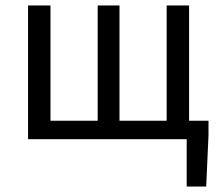

<svg xmlns="http://www.w3.org/2000/svg" viewBox="-20 -506 801 698"><path d="M658.7 172V0H620.6V-67H738V-14.9L729.6 172ZM82 0V-486.1H163.5V-67H335.1V-486.1H414.4V-67H585.9V-486.1H667.4V0Z"/></svg>

Font: Source Sans 3 VF
Style: Regular
Weight: 200
Designer: Paul D. Hunt
Foundry: Adobe
Version: Version 3.046;hotconv 1.0.118;makeotfexe 2.5.65603